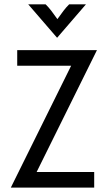

<svg xmlns="http://www.w3.org/2000/svg" viewBox="-20 -853 498 873"><path d="M29.2 0Q29.2 0 303.5 -554.2Q303.5 -554.2 58.3 -554.2Q58.3 -554.2 58.3 -625Q58.3 -625 420.8 -625Q420.8 -625 146.5 -70.8Q146.5 -70.8 408.3 -70.8Q408.3 -70.8 408.3 0Q408.3 0 29.2 0ZM239.6 -681.2 108.3 -833.3H187.5Q202.1 -818.8 213.9 -803.1Q225.7 -787.5 241 -766Q256.2 -787.5 268.1 -803.1Q279.9 -818.8 294.4 -833.3H370.8Z"/></svg>

Font: co2trust
Style: Regular
Weight: 400
Designer: Kristian Moeller
Foundry: Dicotype
Version: Version 1.000